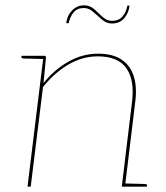

<svg xmlns="http://www.w3.org/2000/svg" viewBox="-20 -699 622 719"><path d="M83 0 143 -490H146Q153 -490 152 -482L143 -388Q183 -438 236 -468Q289 -498 347 -498Q402 -498 435 -476Q468 -454 481 -413Q494 -372 486 -314L448 0H436L474 -314Q485 -397 454 -442.5Q423 -488 346 -488Q289 -488 236.5 -457.5Q184 -427 141 -373L95 0ZM445 0 447 -12 524 -10Q526 -10 528.5 -8.5Q531 -7 531 -5L530 0ZM146 -490 144 -478 67 -480Q65 -480 62.5 -481.5Q60 -483 60 -485L61 -490ZM400 -621Q425 -621 439 -637.5Q453 -654 457 -678H465Q462 -650 445 -630.5Q428 -611 399 -611Q379 -611 362 -625.5Q345 -640 329 -654.5Q313 -669 294 -669Q269 -669 255.5 -652.5Q242 -636 237 -612H228Q231 -640 249.5 -659.5Q268 -679 295 -679Q317 -679 333 -664.5Q349 -650 364.5 -635.5Q380 -621 400 -621Z"/></svg>

Font: Aleo Thin
Style: Italic
Weight: 250
Italic angle: -7°
Designer: Alessio Laiso
Foundry: Alessio Laiso
Version: Version 2.001;gftools[0.9.29]